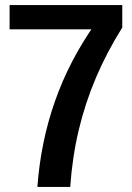

<svg xmlns="http://www.w3.org/2000/svg" viewBox="-20 -740 521 760"><path d="M128 0Q141 -179 198 -340.5Q255 -502 357 -646L387 -624H18V-720H464V-631Q403 -534 360 -433Q317 -332 291.5 -224.5Q266 -117 258 0Z"/></svg>

Font: Instrument Sans SemiCondensed SemiBold
Style: Regular
Weight: 600
Width: 4
Designer: Rodrigo Fuenzalida
Foundry: fragTYPE
Version: Version 1.000;gftools[0.9.28]